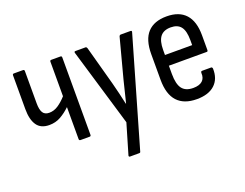

<svg xmlns="http://www.w3.org/2000/svg" viewBox="-106 -702 1395 1095"><g transform="rotate(-20 591.5 -155.0)"><path d="M282 0Q273 0 273 -9V-203Q245 -176 214 -158.5Q183 -141 145 -141Q93 -141 69.5 -175.5Q46 -210 46 -273V-478Q46 -487 54 -487H110Q118 -487 118 -478V-282Q118 -244 129.5 -225.5Q141 -207 168 -207Q197 -207 223 -224.5Q249 -242 273 -269V-478Q273 -487 281 -487H337Q345 -487 345 -478V-9Q345 0 337 0Z M514 185Q510 185 508.5 181.5Q507 178 509 174L562 -6L422 -476Q418 -487 428 -487H489Q495 -487 498 -479L563 -241Q572 -208 580 -173.5Q588 -139 595 -107H597Q605 -139 613.5 -174Q622 -209 630 -241L693 -479Q696 -487 703 -487H762Q772 -487 768 -476L579 178Q578 185 570 185Z M986 8Q908 8 868 -35.5Q828 -79 828 -167V-322Q828 -410 867.5 -452.5Q907 -495 983 -495Q1059 -495 1098 -452Q1137 -409 1137 -325V-235Q1137 -226 1130 -226H900V-176Q900 -114 921 -86.5Q942 -59 988 -59Q1025 -59 1043.5 -75.5Q1062 -92 1060 -123Q1060 -134 1068 -134H1123Q1129 -134 1131 -125Q1133 -62 1095 -27Q1057 8 986 8ZM900 -291H1065V-321Q1065 -377 1045.5 -402.5Q1026 -428 984 -428Q941 -428 920.5 -402Q900 -376 900 -321Z"/></g></svg>

Font: Sofia Sans Condensed
Style: Regular
Weight: 400
Designer: Botio Nikoltchev, Ani Petrova
Foundry: lettersoup
Version: Version 4.100